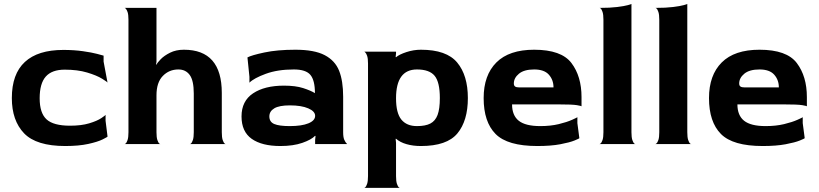

<svg xmlns="http://www.w3.org/2000/svg" viewBox="-20 -730 4149 973"><path d="M515 -118 525 -38Q525 -36 500 -23.5Q475 -11 427 -0.5Q379 10 311 10Q164 10 102 -54.5Q40 -119 40 -233Q40 -355 106 -416Q172 -477 301 -477Q355 -477 400.5 -470.5Q446 -464 472 -457Q498 -450 505 -448V-418L525 -311Q525 -314 497.5 -331Q470 -348 421.5 -362.5Q373 -377 308 -377Q243 -377 212 -342Q181 -307 181 -232Q181 -157 216 -125Q251 -93 335 -93Q392 -93 432 -105Q472 -117 493.5 -131.5Q515 -146 515 -148Z M962 -60V-256Q962 -322 941.5 -350Q921 -378 884 -378Q837 -378 805 -345Q773 -312 773 -247V-60Q773 -34 777.5 -20.5Q782 -7 787.5 -2.5Q793 2 793 0H611Q611 2 616.5 -2.5Q622 -7 626.5 -20.5Q631 -34 631 -60V-630Q631 -656 626.5 -669Q622 -682 616.5 -687Q611 -692 611 -690H773V-417L771 -404L773 -402Q777 -412 794.5 -430Q812 -448 842 -463Q872 -478 912 -478Q1104 -478 1104 -259V-60Q1104 -34 1108.5 -20.5Q1113 -7 1118.5 -2.5Q1124 2 1124 0H942Q942 2 947.5 -2.5Q953 -7 957.5 -20.5Q962 -34 962 -60Z M1739 0H1577V-21L1579 -40L1577 -42Q1558 -22 1512 -6Q1466 10 1401 10Q1307 10 1255.5 -26.5Q1204 -63 1204 -140Q1204 -218 1262.5 -257Q1321 -296 1419 -296Q1478 -296 1516.5 -283.5Q1555 -271 1576 -258Q1576 -323 1553 -350.5Q1530 -378 1469 -378Q1387 -378 1327 -356Q1267 -334 1244 -311V-341L1234 -439Q1254 -450 1319.5 -464Q1385 -478 1477 -478Q1573 -478 1625.5 -450.5Q1678 -423 1698.5 -371.5Q1719 -320 1719 -240V-60Q1719 -35 1724.5 -22Q1730 -9 1739 0ZM1577 -143Q1577 -166 1542 -181Q1507 -196 1449 -196Q1395 -196 1370 -181Q1345 -166 1345 -140Q1345 -112 1370 -101.5Q1395 -91 1448 -91Q1509 -91 1543 -105Q1577 -119 1577 -143Z M2351 -233Q2351 -118 2298 -54Q2245 10 2113 10Q2073 10 2040 0.5Q2007 -9 1987 -27L1985 -26L1987 -6V162Q1987 188 1991.5 201.5Q1996 215 2001.5 219.5Q2007 224 2007 222H1825Q1825 224 1830.5 219.5Q1836 215 1840.5 201.5Q1845 188 1845 162V-408Q1845 -434 1840.5 -447Q1836 -460 1830.5 -465Q1825 -470 1825 -468H1987V-460L1985 -441L1987 -440Q2003 -454 2039.5 -466Q2076 -478 2113 -478Q2243 -478 2297 -413Q2351 -348 2351 -233ZM2209 -233Q2209 -314 2182.5 -346Q2156 -378 2093 -378Q1987 -378 1987 -232Q1987 -157 2014 -124Q2041 -91 2093 -91Q2136 -91 2161 -104Q2186 -117 2197.5 -147.5Q2209 -178 2209 -233Z M2927 -238V-191Q2927 -193 2904 -197Q2881 -201 2807 -201H2575Q2575 -145 2609 -118Q2643 -91 2718 -91Q2770 -91 2811.5 -101Q2853 -111 2879.5 -123Q2906 -135 2906 -136V-106L2916 -30Q2916 -28 2891.5 -18Q2867 -8 2819.5 1Q2772 10 2703 10Q2552 10 2491.5 -51Q2431 -112 2431 -233Q2431 -349 2495.5 -413.5Q2560 -478 2687 -478Q2825 -478 2876 -410.5Q2927 -343 2927 -238ZM2760 -287H2785Q2785 -325 2761.5 -351.5Q2738 -378 2687 -378Q2636 -378 2610 -356.5Q2584 -335 2584 -307Q2584 -296 2590.5 -291.5Q2597 -287 2612 -287Z M3200 0H3017Q3017 2 3023 -2.5Q3029 -7 3033.5 -20.5Q3038 -34 3038 -60V-630Q3038 -656 3033.5 -669.5Q3029 -683 3023.5 -687.5Q3018 -692 3018 -690Q3072 -690 3108 -694.5Q3144 -699 3162 -704Q3180 -709 3180 -710V-60Q3180 -34 3184.5 -20.5Q3189 -7 3194.5 -2.5Q3200 2 3200 0Z M3483 0H3300Q3300 2 3306 -2.5Q3312 -7 3316.5 -20.5Q3321 -34 3321 -60V-630Q3321 -656 3316.5 -669.5Q3312 -683 3306.5 -687.5Q3301 -692 3301 -690Q3355 -690 3391 -694.5Q3427 -699 3445 -704Q3463 -709 3463 -710V-60Q3463 -34 3467.5 -20.5Q3472 -7 3477.5 -2.5Q3483 2 3483 0Z M4069 -238V-191Q4069 -193 4046 -197Q4023 -201 3949 -201H3717Q3717 -145 3751 -118Q3785 -91 3860 -91Q3912 -91 3953.5 -101Q3995 -111 4021.5 -123Q4048 -135 4048 -136V-106L4058 -30Q4058 -28 4033.5 -18Q4009 -8 3961.5 1Q3914 10 3845 10Q3694 10 3633.5 -51Q3573 -112 3573 -233Q3573 -349 3637.5 -413.5Q3702 -478 3829 -478Q3967 -478 4018 -410.5Q4069 -343 4069 -238ZM3902 -287H3927Q3927 -325 3903.5 -351.5Q3880 -378 3829 -378Q3778 -378 3752 -356.5Q3726 -335 3726 -307Q3726 -296 3732.5 -291.5Q3739 -287 3754 -287Z"/></svg>

Font: Red Rose Bold
Style: Regular
Weight: 700
Designer: jaikishan Patel
Version: Version 1.000